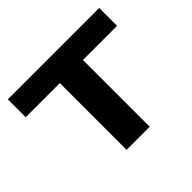

<svg xmlns="http://www.w3.org/2000/svg" viewBox="-135 -739 911 911"><g transform="rotate(-45 320.0 -284.0)"><path d="M242 0H397V-448H626V-568H13V-448H242Z"/></g></svg>

Font: Bounded Med
Style: Regular
Weight: 500
Designer: Vlad Churkin
Version: Version 3.0